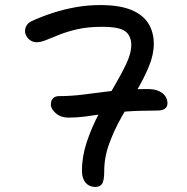

<svg xmlns="http://www.w3.org/2000/svg" viewBox="-20 -730 740 759"><path d="M357 9Q342 9 330 2Q318 -5 311 -19.5Q304 -34 304 -56Q304 -112 323.5 -170Q343 -228 372 -282.5Q401 -337 430.5 -387Q460 -437 479.5 -478.5Q499 -520 499 -551Q499 -588 475.5 -606Q452 -624 383 -624Q327 -624 286 -614.5Q245 -605 215 -593Q185 -581 163 -572Q141 -563 125 -563Q113 -563 102.5 -569Q92 -575 85.5 -585.5Q79 -596 79 -608Q79 -620 86 -630.5Q93 -641 106 -647Q148 -666 192 -680Q236 -694 282 -702Q328 -710 376 -710Q453 -710 499.5 -690.5Q546 -671 567 -636.5Q588 -602 588 -557Q588 -514 568.5 -467Q549 -420 519.5 -370Q490 -320 460.5 -267.5Q431 -215 411.5 -161.5Q392 -108 392 -53Q392 -17 384 -4Q376 9 357 9ZM250 -265Q221 -265 201 -282Q181 -299 181 -317Q181 -333 190 -341.5Q199 -350 212 -350Q264 -350 315.5 -357Q367 -364 426.5 -371Q486 -378 564 -378Q601 -378 621.5 -362Q642 -346 642 -321Q642 -308 632 -300.5Q622 -293 603 -293Q529 -293 476.5 -289Q424 -285 385 -279Q346 -273 314 -269Q282 -265 250 -265Z"/></svg>

Font: Shantell Sans
Style: Regular
Weight: 400
Designer: Stephen Nixon, Anya Danilova, Shantell Martin
Foundry: Arrow Type
Version: Version 1.008;[ac192a2d6]